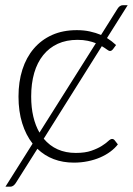

<svg xmlns="http://www.w3.org/2000/svg" viewBox="-20 -622 514 742"><path d="M350.5 -455Q337 -460.5 319.5 -464.2Q302 -468 279.5 -468Q236.5 -468 203.2 -452.8Q170 -437.5 147 -409Q124 -380.5 112.2 -340Q100.5 -299.5 100.5 -249Q100.5 -206 108.8 -171.2Q117 -136.5 132.5 -109.5ZM149 -86Q195 -31 273 -31Q309 -31 333.2 -39.5Q357.5 -48 373.2 -58Q389 -68 398 -76.5Q407 -85 413 -85Q419 -85 423 -80L435.5 -64Q424 -49 406.5 -36Q389 -23 367 -13.5Q345 -4 319.2 1.2Q293.5 6.5 265.5 6.5Q223 6.5 187.5 -7Q152 -20.5 124.5 -47L40.5 86Q36.5 92 31.2 95.8Q26 99.5 19.5 99.5H1L106 -67Q80 -100 65.8 -145.8Q51.5 -191.5 51.5 -249Q51.5 -306 66.5 -353Q81.5 -400 110.5 -434Q139.5 -468 181.2 -486.8Q223 -505.5 277 -505.5Q304 -505.5 327 -500.5Q350 -495.5 370.5 -487L434 -588Q438 -594.5 443.2 -598.2Q448.5 -602 455.5 -602H473.5L393.5 -475Q403 -469 411.8 -462.2Q420.5 -455.5 428.5 -448L416 -431Q413.5 -428.5 411.2 -426.8Q409 -425 405 -425Q400.5 -425 393 -430.8Q385.5 -436.5 373.5 -443.5Z"/></svg>

Font: Lato 2
Style: Regular
Weight: 300
Designer: Lukasz Dziedzic with Adam Twardoch and Botio Nikoltchev
Foundry: tyPoland Lukasz Dziedzic
Version: Version 2.015; 2015-08-06; http://www.latofonts.com/